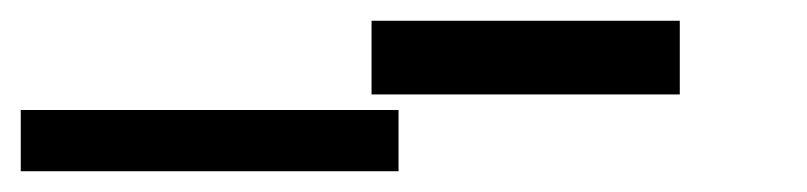

<svg xmlns="http://www.w3.org/2000/svg" viewBox="-202 -875 778 185"><path d="M-182 -710V-769H182V-710ZM453 -855V-784H156V-855Z"/></svg>

Font: Noto Sans Sharada
Style: Regular
Weight: 400
Designer: Monotype Design Team
Foundry: Monotype Imaging Inc.
Version: Version 2.006; ttfautohint (v1.8.4.7-5d5b)